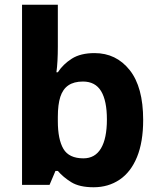

<svg xmlns="http://www.w3.org/2000/svg" viewBox="-20 -780 672 810"><path d="M224 -583Q224 -552 222.5 -524Q221 -496 218 -475H224Q246 -509 283 -532.5Q320 -556 379 -556Q470 -556 527 -484.5Q584 -413 584 -274Q584 -181 558 -117.5Q532 -54 484.5 -22Q437 10 375 10Q315 10 280.5 -11.5Q246 -33 224 -59H214L189 0H73V-760H224ZM330 -436Q292 -436 268.5 -420Q245 -404 234.5 -371.5Q224 -339 224 -287V-269Q224 -192 247.5 -152Q271 -112 332 -112Q381 -112 406 -154Q431 -196 431 -276Q431 -355 406.5 -395.5Q382 -436 330 -436Z"/></svg>

Font: Noto Sans Lao UI
Style: Regular
Weight: 400
Designer: Monotype Design Team
Foundry: Monotype Imaging Inc.
Version: Version 2.000